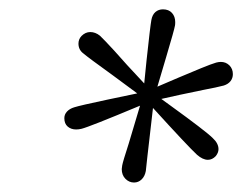

<svg xmlns="http://www.w3.org/2000/svg" viewBox="-20 -821 511 405"><path d="M140.6 -547.9Q129.9 -547.9 122.8 -554Q115.7 -560.1 115.7 -571.8Q115.7 -579.6 121.3 -585.7Q127 -591.8 136.7 -594.7Q148.9 -598.6 206.5 -610.8L269.5 -624L217.3 -662.6Q166.5 -699.2 156.2 -708Q145.5 -715.8 145.5 -729Q145.5 -738.3 151.9 -745.1Q160.2 -753.4 170.4 -753.4Q181.2 -753.4 190.9 -745.6Q199.2 -737.8 221.2 -713.9Q243.7 -688 284.2 -645L289.1 -693.4Q296.9 -766.1 299.3 -778.8Q301.3 -790 307.9 -795.7Q314.5 -801.3 323.7 -801.3Q335.9 -801.3 342.8 -793.7Q349.6 -786.1 349.6 -774.4Q349.6 -769.5 349.1 -767.1Q347.7 -758.3 330.1 -699.2L312 -638.2Q334.5 -647.9 356.4 -657.2Q382.8 -668.5 404.3 -677.2Q425.8 -686 436 -689Q441.4 -690.4 445.8 -690.4Q456.5 -690.4 463.9 -683.1Q471.2 -675.8 471.2 -664.6Q471.2 -656.2 466.3 -649.9Q461.4 -643.6 452.1 -640.6Q437.5 -636.7 408.7 -631.3Q351.6 -619.6 320.3 -612.3L343.8 -595.2Q375.5 -572.3 398.2 -554.9Q420.9 -537.6 428.7 -529.8Q440.9 -518.6 440.9 -506.3Q440.9 -499 435.1 -491.7Q427.7 -483.9 418.5 -483.9Q407.7 -483.9 395.5 -494.6Q376.5 -512.2 302.7 -593.3Q298.3 -557.6 291 -491.7L287.6 -460.4Q285.6 -449.2 278.8 -442.6Q272 -436 262.7 -436Q252.4 -436 244.6 -443.8Q236.8 -451.7 236.8 -464.4L237.8 -472.2Q239.3 -480.5 251.5 -518.1L275.4 -598.1Q168 -553.2 151.9 -549.3Q146 -547.9 140.6 -547.9Z"/></svg>

Font: Reddit Sans Fudge Light Italic
Style: Regular
Weight: 300
Italic angle: -11.25°
Designer: Stephen Hutchings
Version: Version 1.013